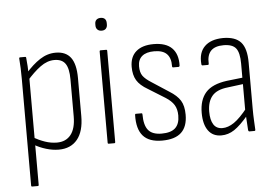

<svg xmlns="http://www.w3.org/2000/svg" viewBox="-55 -725 1413 987"><g transform="rotate(-5 651.0 -231.5)"><path d="M225 8Q194 8 160.5 -2Q127 -12 98 -29L97 -67Q127 -50 157.5 -39.5Q188 -29 219 -29Q265 -29 290.5 -61Q316 -93 316 -156V-347Q316 -403 298.5 -428Q281 -453 242 -453Q205 -453 169.5 -427Q134 -401 95 -356L94 -396Q132 -440 170.5 -465Q209 -490 252 -490Q304 -490 329.5 -456Q355 -422 355 -350V-154Q355 -75 321 -33.5Q287 8 225 8ZM72 185Q67 185 67 179V-371Q67 -399 66 -425.5Q65 -452 63 -475Q62 -482 68 -482H94Q99 -482 99 -476Q101 -457 102.5 -434Q104 -411 104 -396L106 -379V179Q106 185 101 185Z M483 0Q478 0 478 -6V-476Q478 -482 483 -482H512Q517 -482 517 -476V-6Q517 0 512 0ZM498 -582Q484 -582 476 -590Q468 -598 468 -611V-619Q468 -633 476 -640.5Q484 -648 498 -648Q512 -648 519.5 -640.5Q527 -633 527 -619V-611Q527 -598 519.5 -590Q512 -582 498 -582Z M758 8Q691 8 660 -27.5Q629 -63 631 -135Q631 -141 635 -141H665Q669 -141 669 -135Q669 -79 690 -53.5Q711 -28 759 -28Q807 -28 829.5 -49Q852 -70 852 -113Q852 -146 838.5 -168Q825 -190 795 -209L708 -263Q668 -286 651.5 -313.5Q635 -341 635 -383Q635 -435 667 -462.5Q699 -490 757 -490Q821 -490 852 -458.5Q883 -427 881 -368Q880 -362 875 -362H846Q845 -362 843.5 -363.5Q842 -365 842 -369Q843 -410 822.5 -431.5Q802 -453 757 -453Q716 -453 694.5 -435Q673 -417 673 -383Q673 -351 686 -333Q699 -315 731 -295L817 -239Q856 -215 873 -187.5Q890 -160 890 -114Q890 -53 857.5 -22.5Q825 8 758 8Z M1209 0Q1205 0 1203 -6Q1202 -28 1200 -54Q1198 -80 1198 -99L1197 -109V-351Q1197 -407 1179 -430Q1161 -453 1115 -453Q1026 -453 1031 -365Q1031 -359 1026 -359H999Q993 -359 993 -367Q988 -425 1020 -457Q1052 -489 1115 -490Q1179 -490 1207.5 -458Q1236 -426 1236 -353V-114Q1236 -82 1237.5 -55Q1239 -28 1240 -6Q1240 0 1235 0ZM1064 8Q1020 8 996.5 -24.5Q973 -57 973 -116Q973 -183 1006.5 -221Q1040 -259 1116 -269L1204 -279V-246L1118 -235Q1061 -229 1036.5 -199.5Q1012 -170 1012 -119Q1012 -76 1027 -52.5Q1042 -29 1073 -29Q1102 -29 1133 -50Q1164 -71 1206 -124V-85Q1163 -34 1131.5 -13Q1100 8 1064 8Z"/></g></svg>

Font: Sofia Sans Condensed ExtraLight
Style: Regular
Weight: 250
Version: Version 4.100